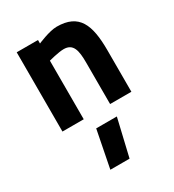

<svg xmlns="http://www.w3.org/2000/svg" viewBox="-195 -624 951 1047"><g transform="rotate(-30 280.5 -100.0)"><path d="M201 0V-369C201 -369 264 -386 297 -386C357 -386 367 -337 367 -261V0H501V-261C501 -423 465 -511 325 -511C278 -511 201 -477 201 -477V-499H67V0ZM189 311H310L365 77H235Z"/></g></svg>

Font: TitilliumText22L
Style: 999 wt
Weight: 900
Designer: Campivisivi
Foundry: Campivisivi
Version: 1.000